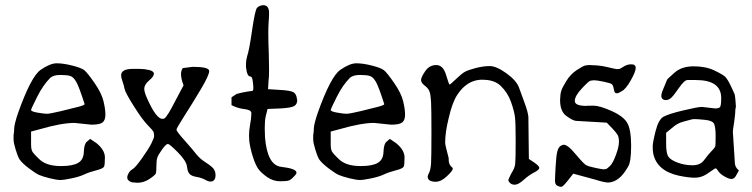

<svg xmlns="http://www.w3.org/2000/svg" viewBox="-20 -684 2894 739"><path d="M99.6 -126Q99.6 -112.3 103 -103.5Q106.4 -94.7 132.3 -70.3Q158.2 -45.9 210 -44.9H216.8Q259.8 -44.9 280.8 -57.1Q301.8 -69.3 302.7 -99.6Q303.7 -129.9 314.5 -138.7L327.1 -149.4L351.6 -132.8Q383.8 -106.4 383.8 -78.1Q383.8 -49.8 380.4 -42.5Q377 -35.2 350.1 -28.3Q323.2 -21.5 304.7 -12.7Q286.1 -3.9 255.9 2.4Q225.6 8.8 211.9 8.8Q198.2 8.8 170.9 2Q143.6 -4.9 130.4 -10.7Q117.2 -16.6 91.3 -36.1Q65.4 -55.7 54.7 -71.3Q47.9 -83 40 -108.9Q32.2 -134.8 32.2 -147.5V-164.1Q34.2 -172.9 34.7 -189.9Q35.2 -207 49.8 -250Q99.6 -389.6 136.2 -415Q172.9 -440.4 198.2 -440.4Q223.6 -440.4 258.3 -431.6Q293 -422.9 304.7 -413.6Q316.4 -404.3 343.8 -364.7Q371.1 -325.2 378.4 -294.4Q385.7 -263.7 385.7 -242.7Q385.7 -221.7 375 -212.9Q364.3 -204.1 332 -204.1L266.6 -210.9Q216.8 -210.9 132.8 -186.5L99.6 -177.7ZM173.8 -384.8Q145.5 -356.4 122.6 -310.5Q99.6 -264.6 99.6 -260.7Q99.6 -254.9 124.5 -250.5Q149.4 -246.1 160.6 -246.1Q171.9 -246.1 214.8 -256.3Q257.8 -266.6 281.7 -272.9Q305.7 -279.3 305.7 -283.2Q284.2 -350.6 273.4 -369.1Q262.7 -387.7 250.5 -391.6Q238.3 -395.5 212.4 -395.5Q186.5 -395.5 173.8 -384.8Z M799.8 12.7Q795.9 14.6 792 14.6Q784.2 15.6 773.4 9.8Q755.9 0 737.3 -2.9Q718.8 -5.9 710.4 -13.7Q702.1 -21.5 699.7 -43Q697.3 -64.5 665 -97.2Q632.8 -129.9 626 -129.9Q619.1 -129.9 604 -108.9Q588.9 -87.9 585.4 -77.1Q582 -66.4 582 -44.4Q582 -22.5 579.6 -16.1Q577.1 -9.8 555.2 4.9Q533.2 19.5 508.8 19.5L487.3 17.6Q469.7 11.7 469.7 -1Q469.7 -1 469.7 -2Q469.7 -7.8 475.1 -17.6Q480.5 -27.3 490.7 -33.2Q501 -39.1 526.4 -74.7Q551.8 -110.4 562.5 -131.8Q573.2 -153.3 573.2 -160.6Q573.2 -168 571.3 -174.8Q569.3 -181.6 548.8 -202.1Q528.3 -222.7 495.1 -275.4Q461.9 -328.1 459.5 -341.8Q457 -355.5 451.7 -370.1Q446.3 -384.8 446.3 -394.5Q446.3 -418.9 492.2 -418.9Q494.1 -418.9 496.1 -418.9H516.6Q535.2 -418.9 553.7 -414.6Q572.3 -410.2 572.3 -399.9Q572.3 -389.6 553.7 -374Q535.2 -358.4 535.2 -341.8Q535.2 -326.2 553.7 -289.1Q571.3 -252 586.9 -236.3Q597.7 -225.6 606.4 -226.6Q610.4 -226.6 613.3 -228.5Q624 -235.4 654.3 -294.9L686.5 -355.5Q676.8 -380.9 676.8 -398.4Q676.8 -413.1 683.6 -421.9L721.7 -426.8Q785.2 -426.8 785.2 -410.6Q785.2 -394.5 752.9 -340.3Q720.7 -286.1 689.9 -238.3Q659.2 -190.4 659.2 -184.6Q659.2 -178.7 690.4 -143.6Q721.7 -108.4 735.4 -90.8Q749 -73.2 772 -58.6Q794.9 -43.9 802.2 -34.2Q809.6 -24.4 809.6 -8.8Q809.6 6.8 799.8 12.7Z M1116.2 -9.8Q1101.6 6.8 1092.8 10.3Q1084 13.7 1058.1 13.7Q1032.2 13.7 1008.8 -2Q985.4 -18.6 974.6 -33.2Q963.9 -47.9 953.6 -79.6Q943.4 -111.3 939.5 -140.6Q938.5 -151.4 938.5 -162.1Q938.5 -181.6 942.4 -203.1Q947.3 -228.5 947.3 -243.2Q947.3 -243.2 947.3 -250Q946.3 -261.7 917 -264.6Q893.6 -267.6 871.1 -279.3V-309.6L890.6 -322.3Q917 -330.1 951.2 -334Q955.1 -335 955.1 -346.7Q955.1 -355.5 953.1 -369.1Q951.2 -389.6 943.4 -389.6Q930.7 -389.6 926.8 -425.8Q926.8 -429.7 926.8 -433.6Q926.8 -433.6 926.8 -438.5Q926.8 -452.1 931.6 -468.8Q939.5 -492.2 950.2 -566.9Q960.9 -641.6 968.8 -653.3Q977.5 -663.1 993.2 -664.1Q1013.7 -664.1 1015.6 -638.7Q1015.6 -638.7 1015.6 -629.9Q1015.6 -617.2 1013.7 -593.8Q1012.7 -578.1 1012.7 -552.7Q1012.7 -523.4 1014.6 -476.6Q1015.6 -440.4 1015.6 -416Q1015.6 -383.8 1013.7 -374L1011.7 -340.8L1057.6 -337.9Q1096.7 -335.9 1109.4 -329.1Q1121.1 -322.3 1123 -302.7Q1123 -300.8 1124 -298.8Q1124 -283.2 1113.3 -276.4Q1100.6 -268.6 1058.6 -266.6L1009.8 -264.6L1002.9 -237.3Q999 -219.7 999 -191.4Q999 -174.8 1000 -155.3Q1008.8 -48.8 1061.5 -42Q1121.1 -35.2 1121.1 -19.5Q1121.1 -14.6 1116.2 -9.8Z M1252.9 -126Q1252.9 -112.3 1256.3 -103.5Q1259.8 -94.7 1285.6 -70.3Q1311.5 -45.9 1363.3 -44.9H1370.1Q1413.1 -44.9 1434.1 -57.1Q1455.1 -69.3 1456.1 -99.6Q1457 -129.9 1467.8 -138.7L1480.5 -149.4L1504.9 -132.8Q1537.1 -106.4 1537.1 -78.1Q1537.1 -49.8 1533.7 -42.5Q1530.3 -35.2 1503.4 -28.3Q1476.6 -21.5 1458 -12.7Q1439.5 -3.9 1409.2 2.4Q1378.9 8.8 1365.2 8.8Q1351.6 8.8 1324.2 2Q1296.9 -4.9 1283.7 -10.7Q1270.5 -16.6 1244.6 -36.1Q1218.8 -55.7 1208 -71.3Q1201.2 -83 1193.4 -108.9Q1185.5 -134.8 1185.5 -147.5V-164.1Q1187.5 -172.9 1188 -189.9Q1188.5 -207 1203.1 -250Q1252.9 -389.6 1289.6 -415Q1326.2 -440.4 1351.6 -440.4Q1377 -440.4 1411.6 -431.6Q1446.3 -422.9 1458 -413.6Q1469.7 -404.3 1497.1 -364.7Q1524.4 -325.2 1531.7 -294.4Q1539.1 -263.7 1539.1 -242.7Q1539.1 -221.7 1528.3 -212.9Q1517.6 -204.1 1485.4 -204.1L1419.9 -210.9Q1370.1 -210.9 1286.1 -186.5L1252.9 -177.7ZM1327.1 -384.8Q1298.8 -356.4 1275.9 -310.5Q1252.9 -264.6 1252.9 -260.7Q1252.9 -254.9 1277.8 -250.5Q1302.7 -246.1 1314 -246.1Q1325.2 -246.1 1368.2 -256.3Q1411.1 -266.6 1435.1 -272.9Q1459 -279.3 1459 -283.2Q1437.5 -350.6 1426.8 -369.1Q1416 -387.7 1403.8 -391.6Q1391.6 -395.5 1365.7 -395.5Q1339.8 -395.5 1327.1 -384.8Z M1740.2 -319.3Q1720.7 -290 1707 -229.5Q1693.4 -174.8 1693.4 -134.8Q1693.4 -126 1707 -75.2Q1707 -75.2 1707 -68.4Q1707 -49.8 1720.7 -39.1Q1722.7 -38.1 1722.7 -35.2Q1722.7 -26.4 1699.2 -4.9Q1677.7 15.6 1656.2 15.6Q1655.3 15.6 1654.3 15.6Q1634.8 14.6 1628.9 5.9Q1627 2 1626 -2.9Q1626 -8.8 1629.9 -15.6Q1637.7 -29.3 1639.2 -56.6Q1640.6 -84 1640.6 -172.4Q1640.6 -260.7 1639.2 -290Q1637.7 -319.3 1633.3 -331.5Q1628.9 -343.8 1614.7 -354.5Q1600.6 -365.2 1600.6 -376Q1600.6 -386.7 1616.7 -410.2Q1632.8 -433.6 1659.2 -433.6Q1685.5 -433.6 1696.8 -396Q1708 -358.4 1710.4 -358.4Q1712.9 -358.4 1734.9 -379.4Q1756.8 -400.4 1768.6 -407.2Q1780.3 -414.1 1810.1 -421.9Q1839.8 -429.7 1865.2 -429.7Q1890.6 -429.7 1929.2 -401.9Q1967.8 -374 1977.5 -347.2Q1987.3 -320.3 1999.5 -287.1Q2011.7 -253.9 2013.7 -234.4L2015.6 -72.3L2036.1 -58.6Q2055.7 -44.9 2055.7 -38.1Q2055.7 -30.3 2035.6 -20Q2015.6 -9.8 1995.6 8.3Q1975.6 26.4 1962.4 26.9Q1949.2 27.3 1942.4 19.5Q1936.5 13.7 1936.5 7.8Q1937.5 7.8 1937.5 5.9Q1939.5 0 1949.2 -18.6Q1960.9 -36.1 1962.9 -52.7Q1964.8 -69.3 1964.8 -138.7Q1964.8 -208 1962.4 -231Q1960 -253.9 1947.3 -290.5Q1934.6 -327.1 1907.2 -353.5Q1882.8 -377 1838.9 -377Q1838.9 -377 1828.1 -377Q1775.4 -373 1740.2 -319.3Z M2135.7 -298.8Q2136.7 -314.5 2137.2 -319.8Q2137.7 -325.2 2140.6 -335.4Q2143.6 -345.7 2159.7 -372.1Q2175.8 -398.4 2199.7 -414.1Q2223.6 -429.7 2231.4 -431.6Q2239.3 -433.6 2249.5 -433.6Q2259.8 -433.6 2279.3 -432.1Q2298.8 -430.7 2324.2 -424.3Q2349.6 -418 2354 -418Q2358.4 -418 2362.8 -418.5Q2367.2 -418.9 2380.4 -427.7Q2393.6 -436.5 2410.2 -436.5Q2426.8 -436.5 2426.8 -422.4Q2426.8 -408.2 2407.7 -374.5Q2388.7 -340.8 2373 -333Q2360.4 -325.2 2356.4 -325.2H2350.6Q2344.7 -327.1 2342.3 -341.8Q2339.8 -356.4 2334.5 -360.4Q2329.1 -364.3 2303.2 -369.6Q2277.3 -375 2268.1 -375Q2258.8 -375 2252 -373Q2245.1 -371.1 2218.8 -342.8Q2192.4 -314.5 2192.4 -295.4Q2192.4 -276.4 2237.3 -276.4Q2238.3 -276.4 2239.3 -276.9Q2240.2 -277.3 2264.2 -277.3Q2288.1 -277.3 2334 -256.8Q2379.9 -236.3 2394.5 -210.4Q2409.2 -184.6 2409.2 -121.6Q2409.2 -58.6 2396.5 -41Q2364.3 16.6 2321.3 18.6Q2306.6 18.6 2272.5 7.8L2186.5 -15.6L2165 11.7Q2146.5 35.2 2140.1 35.2Q2133.8 35.2 2125 30.8Q2116.2 26.4 2116.2 11.7Q2116.2 -2.9 2118.7 -45.4Q2121.1 -87.9 2125.5 -102.5Q2129.9 -117.2 2137.2 -122.1Q2144.5 -127 2150.4 -127Q2156.2 -127 2167 -119.6Q2177.7 -112.3 2202.1 -83Q2226.6 -53.7 2236.3 -48.3Q2246.1 -43 2272.5 -37.6Q2298.8 -32.2 2303.2 -32.2Q2307.6 -32.2 2312 -33.2Q2316.4 -34.2 2327.6 -44.9Q2338.9 -55.7 2350.6 -87.4Q2362.3 -119.1 2362.3 -137.2Q2362.3 -155.3 2357.4 -164.1Q2352.5 -172.9 2338.9 -187.5L2315.4 -211.9L2196.3 -218.8Q2182.6 -220.7 2159.2 -238.3Q2135.7 -255.9 2135.7 -298.8Z M2755.9 -306.6Q2755.9 -376 2658.2 -376Q2658.2 -376 2626 -376Q2614.3 -376 2593.3 -345.7Q2572.3 -315.4 2563 -307.1Q2553.7 -298.8 2542 -298.8Q2532.2 -298.8 2527.3 -306.6Q2525.4 -309.6 2525.4 -314.5Q2525.4 -322.3 2529.3 -333Q2545.9 -374 2547.9 -377.9Q2548.8 -379.9 2576.2 -404.3Q2603.5 -428.7 2649.9 -428.7Q2696.3 -428.7 2729 -413.1Q2761.7 -397.5 2771 -388.7Q2780.3 -379.9 2793.5 -352.1Q2806.6 -324.2 2807.6 -321.3Q2808.6 -318.4 2810.5 -300.8Q2812.5 -277.3 2812.5 -273.4Q2811.5 -268.6 2810.5 -263.7Q2810.5 -247.1 2805.7 -213.9Q2800.8 -183.6 2800.8 -177.7Q2800.8 -176.8 2800.8 -175.8L2808.6 -54.7Q2809.6 -42 2820.3 -31.2L2824.2 -28.3L2814.5 -10.7Q2806.6 4.9 2795.9 4.9Q2795.9 4.9 2794.9 4.9Q2785.2 4.9 2767.6 -5.4Q2750 -15.6 2743.2 -27.3Q2738.3 -35.2 2734.4 -36.1Q2730.5 -35.2 2728.5 -33.2Q2720.7 -27.3 2699.7 -13.7Q2678.7 0 2654.3 0Q2629.9 0 2592.8 -7.8Q2507.8 -26.4 2494.1 -93.8Q2492.2 -104.5 2492.2 -120.1Q2492.2 -135.7 2503.4 -179.7Q2514.6 -223.6 2533.2 -234.4Q2551.8 -245.1 2608.9 -258.8Q2666 -272.5 2681.6 -272.5L2733.4 -266.6Q2745.1 -266.6 2750.5 -271Q2755.9 -275.4 2755.9 -306.6ZM2566.4 -191.4 2543.9 -172.9V-129.9Q2543.9 -92.8 2553.2 -80.1Q2562.5 -67.4 2589.4 -57.6Q2616.2 -47.9 2646 -47.9Q2675.8 -47.9 2690.9 -68.8Q2706.1 -89.8 2719.2 -103Q2732.4 -116.2 2733.4 -122.6Q2734.4 -128.9 2734.4 -160.6Q2734.4 -192.4 2729 -206.1Q2723.6 -219.7 2693.8 -222.7Q2664.1 -225.6 2654.3 -225.6Q2644.5 -225.6 2639.2 -223.6Q2633.8 -221.7 2610.4 -215.8Q2586.9 -210 2566.4 -191.4Z"/></svg>

Font: Drukaatie burti
Style: Light
Weight: 300
Version: Version 0.14